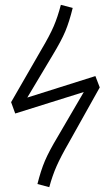

<svg xmlns="http://www.w3.org/2000/svg" viewBox="-20 -766 433 795"><path d="M281 -733Q267 -676 250.5 -636.5Q234 -597 197 -536L93 -362L375 -451L393 -404L266 -177Q232 -118 214.5 -78.5Q197 -39 184 9L135 -4Q149 -60 166 -100Q183 -140 219 -200L327 -385L43 -296L26 -343L151 -560Q186 -619 202.5 -657.5Q219 -696 232 -746Z"/></svg>

Font: Fira Sans Condensed Light
Style: Italic
Weight: 300
Width: 3
Italic angle: -8°
Designer: Carrois Corporate & Edenspiekermann AG
Foundry: Carrois Corporate GbR & Edenspiekermann AG
Version: Version 4.203